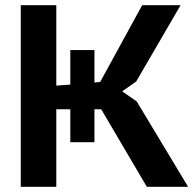

<svg xmlns="http://www.w3.org/2000/svg" viewBox="-20 -720 756 740"><path d="M251 -299H197V0H60V-700H197V-390L251 -394V-527H344V-402L366 -404L528 -700H676L505 -406L451 -368L507 -329L705 0H546L370 -299H344V-172H251Z"/></svg>

Font: PTSans
Style: Bold
Weight: 700
Designer: A.Korolkova, O.Umpeleva, V.Yefimov
Foundry: ParaType Ltd
Version: Version 2.003W OFL